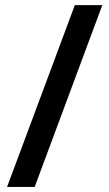

<svg xmlns="http://www.w3.org/2000/svg" viewBox="-20 -734 430 754"><path d="M381.8 -713.9 116.2 0H7.8L273.9 -713.9Z"/></svg>

Font: JBL Sans
Style: Semibold
Weight: 600
Version: Version 1.10